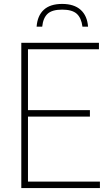

<svg xmlns="http://www.w3.org/2000/svg" viewBox="-20 -958 556 978"><path d="M88.5 0V-740H484V-707H122.5V-397H438V-364H122.5V-33H489V0ZM166.5 -822Q170.5 -878 203 -908Q235.5 -938 296.5 -938Q357.5 -938 391 -907.8Q424.5 -877.5 428.5 -822H400Q394.5 -866.5 371 -887.8Q347.5 -909 296.5 -909Q245.5 -909 222.5 -887.8Q199.5 -866.5 195 -822Z"/></svg>

Font: Encode Sans SemiCondensed SemiCondensed Thin
Style: Regular
Weight: 100
Width: 4
Designer: Multiple Designers
Foundry: Impallari Type
Version: Version 3.000; ttfautohint (v1.8.3) -l 8 -r 50 -G 200 -x 14 